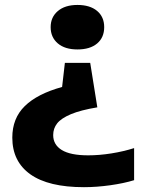

<svg xmlns="http://www.w3.org/2000/svg" viewBox="-20 -576 598 796"><path d="M412 -463.5Q412 -420.5 382.8 -395.8Q353.5 -371 301 -371Q249 -371 219.5 -396.2Q190 -421.5 190 -463.5Q190 -505 219.8 -530.2Q249.5 -555.5 301 -555.5Q353 -555.5 382.5 -530.8Q412 -506 412 -463.5ZM383.5 -131Q314 -119.5 273.8 -102.5Q233.5 -85.5 217 -64.5Q200.5 -43.5 200.5 -16Q200.5 24 236.2 46Q272 68 345.5 68Q391.5 68 441.8 60Q492 52 536 38V171Q494 184 437.2 192Q380.5 200 328 200Q181 200 106 146.8Q31 93.5 31 -5.5Q31 -85.5 82.8 -136.2Q134.5 -187 237.5 -215.5L249 -315.5H354Z"/></svg>

Font: Encode Sans Expanded
Style: Bold
Weight: 700
Width: 7
Designer: Multiple Designers
Foundry: Impallari Type
Version: Version 2.000